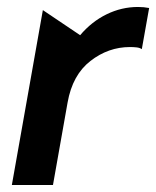

<svg xmlns="http://www.w3.org/2000/svg" viewBox="-20 -531 448 551"><path d="M376 -511Q329 -511 286 -490Q243 -469 210 -430L103 -502L14 0H132L174 -237Q188 -316 239.5 -356Q291 -396 353 -396Q363 -396 372 -395Q381 -394 387 -390L408 -508Q393 -511 376 -511Z"/></svg>

Font: Geom Medium
Style: Italic
Weight: 500
Italic angle: -10°
Version: Version 1.102